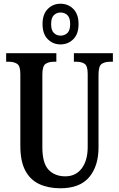

<svg xmlns="http://www.w3.org/2000/svg" viewBox="-20 -999 637 1029"><path d="M303 10Q239 10 190.5 -12.5Q142 -35 115.5 -85Q89 -135 89 -217V-603Q89 -646 71.5 -657Q54 -668 29 -668H13V-714H282V-668H267Q241 -668 224 -656.5Q207 -645 207 -599V-210Q207 -124 240.5 -89Q274 -54 330 -54Q386 -54 418 -96.5Q450 -139 450 -211V-603Q450 -646 433.5 -657Q417 -668 391 -668H376V-714H585V-668H569Q542 -668 525 -656.5Q508 -645 508 -599V-209Q508 -109 458 -49.5Q408 10 303 10ZM304 -761Q264 -761 236 -789Q208 -817 208 -870Q208 -923 236 -951Q264 -979 304 -979Q345 -979 373 -951Q401 -923 401 -870Q401 -817 373 -789Q345 -761 304 -761ZM304 -808Q326 -808 341 -822Q356 -836 356 -870Q356 -904 341 -918Q326 -932 304 -932Q284 -932 269 -918Q254 -904 254 -870Q254 -836 269 -822Q284 -808 304 -808Z"/></svg>

Font: Noto Serif Thai ExtraCondensed SemiBold
Style: Regular
Weight: 600
Width: 2
Designer: Monotype Design Team
Foundry: Monotype Imaging Inc.
Version: Version 2.001; ttfautohint (v1.8.4.7-5d5b)